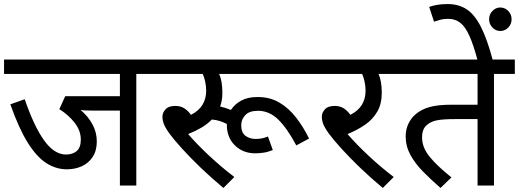

<svg xmlns="http://www.w3.org/2000/svg" viewBox="-20 -916 2562 948"><path d="M653 -551V0H572V-370H435Q394 -370 378 -373Q414 -343 436 -303Q458 -263 458 -218Q458 -172 437.5 -141Q417 -110 383.5 -95Q350 -80 310 -80Q257 -80 209 -110.5Q161 -141 117 -211.5Q73 -282 31 -401L102 -426Q148 -292 198 -222.5Q248 -153 306 -153Q338 -153 358.5 -170Q379 -187 379 -227Q379 -271 348.5 -310Q318 -349 273 -377L302 -441H572V-551H0V-622H757V-551Z M1240 -159Q1180 -159 1140 -198Q1100 -237 1100 -300Q1100 -303 1100 -304Q1085 -312 1066.5 -318Q1048 -324 1026 -326Q1004 -303 974 -285.5Q944 -268 909 -254Q954 -202 1013.5 -146.5Q1073 -91 1137 -42L1083 12Q1024 -37 972 -87Q920 -137 880 -181Q840 -225 817 -256Q795 -287 788.5 -305Q782 -323 782 -340Q782 -359 797 -376Q812 -393 846 -393Q871 -393 889.5 -381.5Q908 -370 923 -349Q962 -369 980 -399Q998 -429 998 -468Q998 -491 993 -513.5Q988 -536 981 -551H742V-622H1543V-551H1062Q1078 -516 1078 -458Q1078 -421 1067 -390Q1095 -384 1120 -373Q1138 -401 1170.5 -419Q1203 -437 1252 -437Q1313 -437 1359.5 -409.5Q1406 -382 1442 -335.5Q1478 -289 1506 -232L1443 -198Q1397 -284 1353 -326.5Q1309 -369 1254 -369Q1211 -369 1191 -347.5Q1171 -326 1171 -298Q1171 -261 1192 -245.5Q1213 -230 1242 -230Q1257 -230 1271.5 -232.5Q1286 -235 1303 -242L1327 -175Q1302 -165 1280 -162Q1258 -159 1240 -159Z M1924 -42 1870 12Q1811 -37 1759 -87Q1707 -137 1667 -181Q1627 -225 1604 -256Q1582 -287 1575.5 -305Q1569 -323 1569 -340Q1569 -359 1584 -376Q1599 -393 1633 -393Q1658 -393 1676.5 -381.5Q1695 -370 1710 -349Q1749 -369 1767 -399Q1785 -429 1785 -468Q1785 -491 1780 -513.5Q1775 -536 1768 -551H1529V-622H1953V-551H1849Q1865 -516 1865 -458Q1865 -403 1843 -365Q1821 -327 1783 -300.5Q1745 -274 1696 -254Q1741 -202 1800.5 -146.5Q1860 -91 1924 -42Z M2419 -551V0H2338V-328H2229Q2168 -328 2137.5 -322Q2107 -316 2088 -299Q2064 -280 2064 -237Q2064 -188 2101 -142.5Q2138 -97 2209 -40L2155 12Q2109 -28 2069.5 -68Q2030 -108 2006.5 -151Q1983 -194 1983 -242Q1983 -277 1996.5 -305Q2010 -333 2031 -351Q2060 -376 2101 -387.5Q2142 -399 2210 -399H2338V-551H1938V-622H2522V-551Z M2339 -615Q2318 -694 2297.5 -739.5Q2277 -785 2252 -804Q2227 -823 2193 -823Q2171 -823 2154 -818.5Q2137 -814 2123 -809L2099 -882Q2138 -896 2190 -896Q2244 -896 2283.5 -870.5Q2323 -845 2354.5 -783.5Q2386 -722 2414 -615ZM2395 -821Q2395 -845 2411.5 -862Q2428 -879 2450 -879Q2473 -879 2489.5 -862Q2506 -845 2506 -821Q2506 -797 2489.5 -780Q2473 -763 2450 -763Q2428 -763 2411.5 -780Q2395 -797 2395 -821Z"/></svg>

Font: Noto Sans
Style: Italic
Weight: 400
Italic angle: -12°
Designer: Monotype Design Team
Foundry: Monotype Imaging Inc.
Version: Version 2.013; ttfautohint (v1.8.4.7-5d5b)